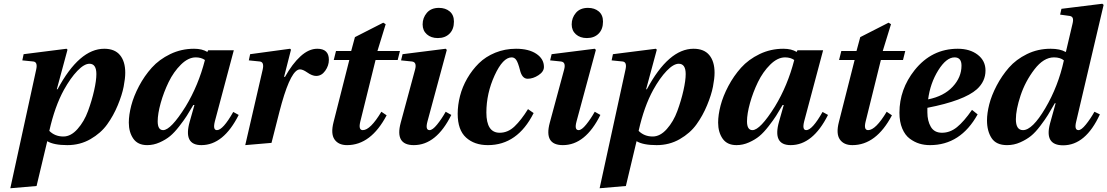

<svg xmlns="http://www.w3.org/2000/svg" viewBox="-20 -762 5906 1024"><path d="M35 242 173 -391Q182 -431 158 -434L99 -440L106 -473L335 -502L340 -497L283 -286H287Q403 -502 536 -502Q592 -502 620 -468Q648 -434 648 -374Q648 -344 639.5 -300Q631 -256 608 -200.5Q585 -145 551.5 -98.5Q518 -52 462.5 -20Q407 12 339 12Q267 12 232 -9L175 230ZM243 -64Q273 -34 318 -34Q358 -34 393.5 -74Q429 -114 449.5 -170Q470 -226 482 -279.5Q494 -333 494 -367Q494 -422 457 -422Q429 -422 392.5 -384Q356 -346 321 -283Q272 -194 243 -64Z M667 -108Q667 -149 680 -199Q693 -249 721.5 -303Q750 -357 789.5 -401Q829 -445 888 -473.5Q947 -502 1015 -502Q1058 -502 1086 -485L1090 -494H1227L1126 -115Q1114 -68 1137 -68Q1169 -68 1224 -165L1253 -149Q1172 12 1054 12Q956 12 992 -114L1017 -202H1011Q990 -166 976 -144Q962 -122 936 -88.5Q910 -55 887 -36Q864 -17 831.5 -2.5Q799 12 765 12Q715 12 691 -22.5Q667 -57 667 -108ZM821 -115Q821 -68 850 -68Q891 -68 970 -194Q1038 -306 1073 -442Q1053 -456 1024 -456Q984 -456 945 -417.5Q906 -379 879.5 -324.5Q853 -270 837 -212.5Q821 -155 821 -115Z M1288 12 1381 -391Q1390 -431 1366 -434L1307 -440L1314 -473L1527 -502L1532 -497L1495 -352H1500Q1539 -422 1583 -462Q1627 -502 1672 -502Q1734 -502 1734 -443Q1734 -412 1714.5 -384.5Q1695 -357 1666 -357Q1645 -357 1618 -376Q1595 -392 1580 -392Q1534 -392 1483 -213Q1473 -178 1454.5 -104Q1436 -30 1428 0Z M1759 -111 1843 -442H1760L1772 -490H1853L1873 -564L2024 -641L2037 -633L1993 -490H2113L2101 -442H1983L1901 -111Q1891 -68 1915 -68Q1955 -68 2014 -166L2042 -147Q1958 12 1831 12Q1785 12 1764 -18.5Q1743 -49 1759 -111Z M2234 -632Q2234 -667 2256.5 -693.5Q2279 -720 2321 -720Q2356 -720 2378.5 -701Q2401 -682 2401 -647Q2401 -606 2377.5 -582.5Q2354 -559 2315 -559Q2279 -559 2256.5 -579Q2234 -599 2234 -632ZM2117 -107 2194 -392Q2204 -431 2177 -434L2119 -440L2127 -473L2357 -502L2363 -496L2260 -115Q2247 -68 2271 -68Q2287 -68 2311 -97.5Q2335 -127 2357 -166L2387 -149Q2307 12 2187 12Q2085 12 2117 -107Z M2421 -155Q2421 -202 2433.5 -250.5Q2446 -299 2472 -344Q2498 -389 2534 -424.5Q2570 -460 2621.5 -481Q2673 -502 2732 -502Q2800 -502 2840.5 -475Q2881 -448 2881 -405Q2881 -380 2852 -361Q2823 -342 2794 -342Q2764 -342 2753 -389Q2743 -428 2733.5 -442Q2724 -456 2709 -456Q2662 -456 2618 -360Q2574 -264 2574 -162Q2574 -54 2645 -54Q2689 -54 2724.5 -88Q2760 -122 2796 -180L2826 -159Q2740 12 2582 12Q2510 12 2465.5 -28.5Q2421 -69 2421 -155Z M3029 -632Q3029 -667 3051.5 -693.5Q3074 -720 3116 -720Q3151 -720 3173.5 -701Q3196 -682 3196 -647Q3196 -606 3172.5 -582.5Q3149 -559 3110 -559Q3074 -559 3051.5 -579Q3029 -599 3029 -632ZM2912 -107 2989 -392Q2999 -431 2972 -434L2914 -440L2922 -473L3152 -502L3158 -496L3055 -115Q3042 -68 3066 -68Q3082 -68 3106 -97.5Q3130 -127 3152 -166L3182 -149Q3102 12 2982 12Q2880 12 2912 -107Z M3178 242 3316 -391Q3325 -431 3301 -434L3242 -440L3249 -473L3478 -502L3483 -497L3426 -286H3430Q3546 -502 3679 -502Q3735 -502 3763 -468Q3791 -434 3791 -374Q3791 -344 3782.5 -300Q3774 -256 3751 -200.5Q3728 -145 3694.5 -98.5Q3661 -52 3605.5 -20Q3550 12 3482 12Q3410 12 3375 -9L3318 230ZM3386 -64Q3416 -34 3461 -34Q3501 -34 3536.5 -74Q3572 -114 3592.5 -170Q3613 -226 3625 -279.5Q3637 -333 3637 -367Q3637 -422 3600 -422Q3572 -422 3535.5 -384Q3499 -346 3464 -283Q3415 -194 3386 -64Z M3810 -108Q3810 -149 3823 -199Q3836 -249 3864.5 -303Q3893 -357 3932.5 -401Q3972 -445 4031 -473.5Q4090 -502 4158 -502Q4201 -502 4229 -485L4233 -494H4370L4269 -115Q4257 -68 4280 -68Q4312 -68 4367 -165L4396 -149Q4315 12 4197 12Q4099 12 4135 -114L4160 -202H4154Q4133 -166 4119 -144Q4105 -122 4079 -88.5Q4053 -55 4030 -36Q4007 -17 3974.5 -2.5Q3942 12 3908 12Q3858 12 3834 -22.5Q3810 -57 3810 -108ZM3964 -115Q3964 -68 3993 -68Q4034 -68 4113 -194Q4181 -306 4216 -442Q4196 -456 4167 -456Q4127 -456 4088 -417.5Q4049 -379 4022.5 -324.5Q3996 -270 3980 -212.5Q3964 -155 3964 -115Z M4454 -111 4538 -442H4455L4467 -490H4548L4568 -564L4719 -641L4732 -633L4688 -490H4808L4796 -442H4678L4596 -111Q4586 -68 4610 -68Q4650 -68 4709 -166L4737 -147Q4653 12 4526 12Q4480 12 4459 -18.5Q4438 -49 4454 -111Z M4777 -161Q4777 -286 4858 -388Q4949 -502 5088 -502Q5153 -502 5194.5 -470Q5236 -438 5236 -386Q5236 -328 5190 -286Q5121 -225 4926 -187V-163Q4926 -117 4944.5 -85.5Q4963 -54 5004 -54Q5047 -54 5084 -84Q5121 -114 5164 -176L5194 -152Q5103 12 4940 12Q4910 12 4883.5 4Q4857 -4 4832 -22.5Q4807 -41 4792 -76.5Q4777 -112 4777 -161ZM4930 -232Q5014 -249 5061 -299.5Q5108 -350 5108 -412Q5108 -456 5071 -456Q5027 -456 4984 -387Q4941 -318 4930 -232Z M5244 -120Q5244 -158 5256 -205.5Q5268 -253 5295.5 -305.5Q5323 -358 5361 -401.5Q5399 -445 5457 -473.5Q5515 -502 5583 -502Q5634 -502 5663 -485L5665 -486L5700 -635Q5705 -655 5701.5 -665Q5698 -675 5685 -677L5634 -684L5641 -715L5859 -742L5866 -736L5720 -115Q5708 -68 5732 -68Q5747 -68 5771 -97.5Q5795 -127 5817 -166L5846 -152Q5770 13 5650 13Q5549 13 5580 -103L5610 -211L5606 -212Q5583 -172 5569 -149Q5555 -126 5528.5 -91Q5502 -56 5478.5 -37Q5455 -18 5421.5 -3Q5388 12 5351 12Q5293 12 5268.5 -25.5Q5244 -63 5244 -120ZM5398 -126Q5398 -68 5436 -68Q5486 -68 5555 -185Q5624 -302 5654 -440Q5635 -456 5601 -456Q5546 -456 5497 -392Q5448 -328 5423 -252.5Q5398 -177 5398 -126Z"/></svg>

Font: Lingua Franca
Style: Bold Italic
Weight: 700
Italic angle: -13°
Version: Version 1.19